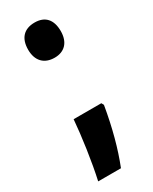

<svg xmlns="http://www.w3.org/2000/svg" viewBox="-182 -599 624 781"><g transform="rotate(-30 130.0 -208.5)"><path d="M53 -470C53 -418 82 -388 131 -388C177 -388 206 -417 206 -470C206 -523 180 -553 131 -553C80 -553 53 -523 53 -470ZM208 -122 202 -133H72C66 -58 50 56 32 136H139C168 63 191 -22 208 -122Z"/></g></svg>

Font: Noto Sans Arabic UI XCn
Style: Bold
Weight: 700
Width: 2
Designer: Monotype Design Team, Nadine Chahine and Nizar Qandah
Foundry: Monotype Imaging Inc.
Version: Version 2.010